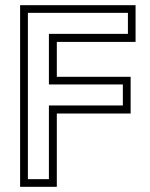

<svg xmlns="http://www.w3.org/2000/svg" viewBox="-20 -720 580 740"><path d="M57.5 0V-700H502.5V-558.5H199V-424H483.5V-282.5H199V0ZM87.5 -29.5H168.5V-313.5H453.5V-394.5H168.5V-589.5H473V-670.5H87.5Z"/></svg>

Font: Tourney Thin Light
Style: Regular
Weight: 300
Version: Version 1.015